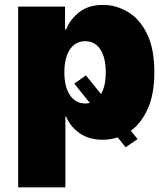

<svg xmlns="http://www.w3.org/2000/svg" viewBox="-20 -573 661 797"><path d="M55.4 204.5V-545.5H250V-450.3H254.3Q270.2 -491.8 308.6 -522.2Q346.9 -552.6 407.7 -552.6Q461.6 -552.6 510.5 -523.8Q559.3 -495 590 -433.2Q620.7 -371.4 620.7 -272.7Q620.7 -183.2 593.9 -122.7Q567.1 -62.1 523.1 -30.2L551.1 4.3L501.4 38.4L468.8 -2.5Q438.9 7.1 406.2 7.1Q348.7 7.1 310 -20.4Q271.3 -47.9 254.3 -89.5H251.4V204.5ZM336.6 -259.9 399.5 -182.5Q419 -216.3 419 -272.7Q419 -333.5 396.7 -367.7Q374.3 -402 333.8 -402Q293.3 -402 270.2 -367.7Q247.2 -333.5 247.2 -272.7Q247.2 -213.1 270.2 -178.3Q293.3 -143.5 333.8 -143.5Q343.8 -143.5 353 -145.6L288.4 -225.9Z"/></svg>

Font: Inter UI Black
Style: Regular
Weight: 900
Designer: Rasmus Andersson
Foundry: rsms
Version: 3.2;8d6f07862